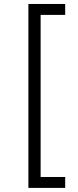

<svg xmlns="http://www.w3.org/2000/svg" viewBox="-20 -781 387 949"><path d="M120.4 147.7V-761.4H302.2V-707.4H180.8V93.8H302.2V147.7Z"/></svg>

Font: Inter UI Light
Style: Regular
Weight: 300
Designer: Rasmus Andersson
Foundry: rsms
Version: 3.2;8d6f07862